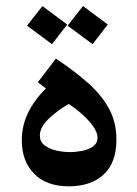

<svg xmlns="http://www.w3.org/2000/svg" viewBox="-20 -622 462 649"><path d="M293 -472.7 208.5 -535.2 260.7 -601.6 344.2 -539.1ZM155.8 -472.7 71.3 -535.2 123.5 -601.6 207 -539.1ZM212.4 7.8Q137.2 7.8 95.5 -34.7Q53.7 -77.1 53.7 -147.5Q53.7 -197.3 75 -241Q96.2 -284.7 135.3 -322.8L107.9 -343.8L168.9 -423.8Q232.4 -381.8 278.1 -341.1Q323.7 -300.3 348.6 -254.4Q373.5 -208.5 373.5 -149.9Q373.5 -71.8 330.3 -32Q287.1 7.8 212.4 7.8ZM114.7 -163.6Q114.7 -143.6 130.1 -131.3Q145.5 -119.1 168.9 -113.5Q192.4 -107.9 216.3 -107.9Q236.3 -107.9 257.8 -112.1Q279.3 -116.2 294.4 -127Q309.6 -137.7 309.6 -156.2Q309.6 -173.8 295.4 -194.3Q281.2 -214.8 259 -234.6Q236.8 -254.4 212.4 -270.5Q176.3 -250.5 145.5 -221.4Q114.7 -192.4 114.7 -163.6Z"/></svg>

Font: Markazi Text
Style: Bold
Weight: 700
Designer: Borna Izadpanah (Arabic designer), Fiona Ross (Arabic design director) and Florian Runge (Latin designer)
Foundry: Borna Izadpanah and Florian Runge
Version: Version 1.001; ttfautohint (v1.8.3)